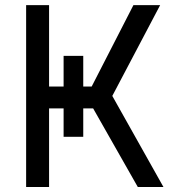

<svg xmlns="http://www.w3.org/2000/svg" viewBox="-20 -748 698 768"><path d="M234.4 -524.4H313V-200.7H234.4ZM84.5 0V-727.5H176.3V-401.9H346.7L513.7 -727.5H620.6L429.2 -364.3L633.8 0H531.2L352.5 -314.5H176.3V0Z"/></svg>

Font: Inter 18pt
Style: Regular
Weight: 400
Designer: Rasmus Andersson
Foundry: rsms
Version: Version 4.001;git-66647c0bb